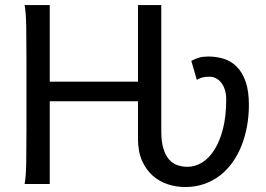

<svg xmlns="http://www.w3.org/2000/svg" viewBox="-20 -733 1058 765"><path d="M742.2 -490.7Q759.8 -499.5 774.2 -503.7Q788.6 -507.8 810.5 -507.8Q843.8 -507.8 873 -498.3Q902.3 -488.8 924.3 -466.3Q946.3 -443.8 959 -406.7Q971.7 -369.6 971.7 -314.9Q971.7 -272 964.4 -231.2Q957 -190.4 942.9 -154.1Q928.7 -117.7 907.2 -87.2Q885.7 -56.6 857.7 -34.7Q829.6 -12.7 794.4 -0.2Q759.3 12.2 717.8 12.2Q683.1 12.2 649.4 1.5Q615.7 -9.3 589.1 -32.5Q562.5 -55.7 546.1 -92.3Q529.8 -128.9 529.8 -180.7V-329.6H178.2V0H78.1Q83.5 -29.3 84.5 -84.7Q85.4 -140.1 85.4 -212.4V-500.5Q85.4 -572.8 84.5 -628.2Q83.5 -683.6 78.1 -712.9H178.2V-407.7H529.8V-712.9H622.6V-210Q622.6 -168.9 630.9 -141.6Q639.2 -114.3 653.3 -97.9Q667.5 -81.5 686.8 -75Q706.1 -68.4 727.5 -68.4Q757.3 -68.4 785.2 -85.4Q813 -102.5 834.5 -136.5Q856 -170.4 868.7 -220.7Q881.3 -271 881.3 -336.9Q881.3 -357.9 876.2 -374.5Q871.1 -391.1 862.1 -402.8Q853 -414.6 841.1 -420.9Q829.1 -427.2 815.4 -427.2Q807.1 -427.2 800.8 -426.8Q794.4 -426.3 788.8 -425Q783.2 -423.8 777.3 -421.4Q771.5 -418.9 764.2 -415Z"/></svg>

Font: Andika Compact
Style: Regular
Weight: 400
Designer: Victor Gaultney, Annie Olsen, Julie Remington, Don Collingsworth, Eric Hays, Becca Hirsbrunner
Foundry: SIL International
Version: Version 5.000 ; LnSpcTght